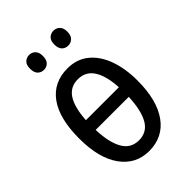

<svg xmlns="http://www.w3.org/2000/svg" viewBox="-216 -816 919 919"><g transform="rotate(-45 244.0 -356.0)"><path d="M437 -269Q437 -136 384.5 -63Q332 10 238 10Q149 10 96 -63Q43 -136 43 -269Q43 -405 94.5 -476Q146 -547 241 -547Q304 -547 348 -511Q392 -475 414.5 -412Q437 -349 437 -269ZM239 -475Q187 -475 160 -433Q133 -391 128 -309H351Q347 -388 319.5 -431.5Q292 -475 239 -475ZM240 -61Q294 -61 321 -107Q348 -153 352 -243H128Q131 -156 158 -108.5Q185 -61 240 -61ZM113 -672Q113 -698 125.5 -710Q138 -722 157 -722Q175 -722 187.5 -709.5Q200 -697 200 -672Q200 -646 187.5 -633.5Q175 -621 157 -621Q138 -621 125.5 -633.5Q113 -646 113 -672ZM277 -672Q277 -698 290 -710Q303 -722 321 -722Q339 -722 352 -709.5Q365 -697 365 -672Q365 -646 352 -633.5Q339 -621 321 -621Q302 -621 289.5 -633.5Q277 -646 277 -672Z"/></g></svg>

Font: Avrile Sans Condensed
Style: Regular
Weight: 400
Width: 3
Designer: Monotype Design Team
Foundry: Monotype Imaging Inc.
Version: Version 2.001;September 10, 2019;FontCreator 11.5.0.2425 64-